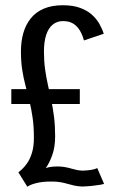

<svg xmlns="http://www.w3.org/2000/svg" viewBox="-20 -702 450 733"><path d="M84.4 10.9 50.2 -44Q54.3 -47.3 63.9 -55.8Q73.4 -64.3 84.2 -79.8Q94.9 -95.4 102.1 -119Q109.4 -142.5 109.4 -176.2Q109.4 -218.8 104.5 -252.8Q99.6 -286.7 92.3 -316.7Q85 -346.6 77.3 -375.3Q69.7 -403.9 64.8 -435.5Q59.9 -467 59.9 -505.1Q59.9 -543.5 69 -575.6Q78.1 -607.7 97.3 -631.7Q116.5 -655.7 147 -668.8Q177.5 -682 219.7 -682Q257.8 -682 284.8 -672.3Q311.8 -662.7 329.9 -646.7Q348.1 -630.7 359.1 -611.4Q370.1 -592 376 -573.2L300.4 -547.6Q294.7 -569.6 284.4 -586.3Q274 -603.1 258.8 -612.3Q243.5 -621.5 220.1 -621.5Q197.7 -621.5 181.2 -608Q164.8 -594.6 156.3 -568.5Q147.8 -542.5 147.8 -505.1Q147.8 -469.4 152 -438.4Q156.3 -407.4 162.9 -377.9Q169.5 -348.4 175.9 -318.4Q182.2 -288.4 186.4 -254.9Q190.5 -221.4 190.5 -181.3Q190.5 -140.8 179.6 -110.2Q168.7 -79.5 154.7 -60.4Q163.6 -63.5 175.1 -65Q186.7 -66.5 198.7 -66.5Q214.2 -66.5 226.9 -64.3Q239.7 -62.1 250.7 -58.8Q261.8 -55.4 272.7 -53.2Q283.6 -51 295.2 -50.5Q315.2 -51.2 329.2 -53.6Q343.3 -55.9 351.3 -60.3L377.3 -0.1Q373.7 1.5 361.4 3.6Q349.1 5.7 331.6 7.6Q314 9.4 293.7 10.1Q277 9.4 263.8 6.5Q250.6 3.5 238 -0.1Q225.5 -3.8 210.3 -6.5Q195.2 -9.2 174.5 -8.9Q140.7 -8.9 117 -2.6Q93.3 3.7 84.4 10.9ZM23.2 -304.9V-361.8H284.7V-304.9Z"/></svg>

Font: Anybody Thin Condensed
Style: Regular
Weight: 100
Width: 3
Version: Version 1.113;gftools[0.9.25]